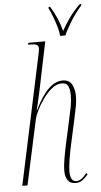

<svg xmlns="http://www.w3.org/2000/svg" viewBox="-62 -980 540 1028"><g transform="rotate(-5 207.5 -466.0)"><path d="M302 10Q274 10 260.5 -9Q247 -28 247 -61Q247 -87 253.5 -125Q260 -163 268 -200L297 -332Q305 -367 311 -398.5Q317 -430 317 -461Q317 -490 308.5 -509Q300 -528 274 -528Q246 -528 220 -506.5Q194 -485 172.5 -454.5Q151 -424 137 -395Q123 -366 120 -351L44 0H16L164 -694Q166 -705 167.5 -712.5Q169 -720 169 -725Q169 -740 158.5 -745Q148 -750 125 -750H113L115 -760H206L154 -509Q152 -500 147.5 -478.5Q143 -457 137.5 -434Q132 -411 128 -396H130Q166 -471 203 -507Q240 -543 279 -543Q316 -543 330 -516Q344 -489 344 -454Q344 -423 337 -390.5Q330 -358 325 -332L296 -200Q286 -156 280 -116Q274 -76 274 -53Q274 -30 281.5 -15Q289 0 308 0Q334 0 363 -38L370 -31Q354 -12 338.5 -1Q323 10 302 10ZM288 -782Q286 -804 278 -832Q270 -860 259.5 -887.5Q249 -915 239 -934L240 -942H248Q270 -905 283 -875Q296 -845 306 -807Q323 -838 347 -872.5Q371 -907 407 -942H415L414 -934Q382 -897 357 -857.5Q332 -818 316 -782Z"/></g></svg>

Font: Noto Serif Display ExtraCondensed Thin
Style: Italic
Weight: 100
Width: 2
Italic angle: -12°
Designer: Monotype Design Team
Foundry: Monotype Imaging Inc.
Version: Version 2.009